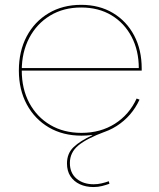

<svg xmlns="http://www.w3.org/2000/svg" viewBox="-20 -553 657 794"><path d="M317 8Q240 8 181.8 -26.2Q123.5 -60.5 90.8 -121.2Q58 -182 58 -261.5Q58 -341 90.2 -402.2Q122.5 -463.5 180.8 -498.2Q239 -533 315.5 -533Q391 -533 447.2 -499.2Q503.5 -465.5 534.8 -406.2Q566 -347 566 -269.5Q566 -267.5 566 -265Q566 -262.5 566 -261H554Q554 -263 554 -265.5Q554 -268 554 -270.5Q554 -344 524.2 -400.8Q494.5 -457.5 441 -489.8Q387.5 -522 315.5 -522Q242.5 -522 187.2 -488.5Q132 -455 101 -396.2Q70 -337.5 70 -261.5Q70 -185.5 101.2 -127.2Q132.5 -69 188 -36.2Q243.5 -3.5 317 -3.5Q395.5 -3.5 455 -41.2Q514.5 -79 545 -145.5L557 -141Q525 -72 462.5 -32Q400 8 317 8ZM65.5 -261V-271.5H561.5L564 -261ZM430 196.5 432.5 207Q418.5 212 402.2 216.2Q386 220.5 366.5 220.5Q335 220.5 310.2 209Q285.5 197.5 271.2 175.8Q257 154 257 123Q257 81.5 284.2 55.5Q311.5 29.5 361.5 6.5V1L414.5 -8.5Q339 19.5 304 48.5Q269 77.5 269 121Q269 163 296.8 186Q324.5 209 367.5 209Q384.5 209 400.2 205.2Q416 201.5 430 196.5Z"/></svg>

Font: Hepta Slab ExtraLight Thin
Style: Regular
Weight: 250
Version: Version 1.102